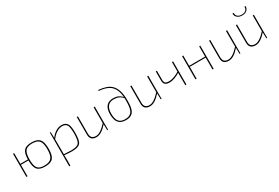

<svg xmlns="http://www.w3.org/2000/svg" viewBox="88 -1971 5010 3452"><g transform="rotate(-30 2593.0 -244.5)"><path d="M287 -259Q289 -389 336 -441Q382 -492 495 -492Q612 -492 660 -437Q709 -380 709 -240Q709 -102 661 -47Q614 8 497 8Q381 8 335 -46Q288 -100 287 -238H131V0H107V-480H131V-259ZM639 -423Q598 -470 497 -470Q396 -470 355 -422Q313 -372 313 -240Q313 -112 352 -63Q390 -14 492 -14Q599 -14 641 -66Q683 -117 683 -244Q684 -372 639 -423Z M892 -359Q995 -492 1118 -492Q1206 -492 1238 -430Q1267 -375 1265 -238Q1264 -87 1222 -38Q1180 12 1051 12Q985 12 892 2Q895 39 895 94L894 220H870L871 -480H889ZM895 -17Q1005 -10 1045 -10Q1166 -10 1203 -54Q1240 -98 1241 -242Q1241 -368 1219 -415Q1194 -469 1121 -469Q1002 -469 894 -330Z M1804 0H1786L1783 -126Q1664 12 1561 12Q1428 12 1430 -120V-480H1454V-121Q1453 -11 1562 -11Q1653 -11 1780 -152V-480H1804Z M2006 -709Q2181 -694 2261 -622Q2373 -521 2369 -277Q2369 -137 2339 -77Q2296 12 2174 12Q2070 12 2022 -44Q1972 -100 1972 -223Q1972 -446 2165 -446Q2279 -446 2343 -366Q2330 -548 2225 -624Q2154 -676 2004 -690ZM2315 -87Q2345 -147 2345 -288Q2346 -304 2345 -342Q2281 -424 2164 -424Q1996 -424 1997 -218Q1997 -106 2040 -57Q2081 -10 2170 -10Q2276 -10 2315 -87Z M2915 0H2897L2894 -126Q2775 12 2672 12Q2539 12 2541 -120V-480H2565V-121Q2564 -11 2673 -11Q2764 -11 2891 -152V-480H2915Z M3430 0H3406V-257Q3286 -182 3187 -182Q3070 -182 3070 -285V-480H3094V-287Q3095 -243 3117 -224Q3139 -206 3189 -206Q3283 -206 3406 -281V-480H3430Z M3995 0H3971V-246H3641V0H3617V-480H3641V-267H3971V-480H3995Z M4551 0H4533L4530 -126Q4411 12 4308 12Q4175 12 4177 -120V-480H4201V-121Q4200 -11 4309 -11Q4400 -11 4527 -152V-480H4551Z M5056 -691Q5056 -637 5020 -605Q4984 -573 4923 -573Q4860 -573 4822 -605Q4784 -638 4784 -691H4809Q4808 -643 4839 -616Q4869 -591 4920 -591Q5033 -591 5033 -691ZM5107 0H5089L5086 -126Q4967 12 4864 12Q4731 12 4733 -120V-480H4757V-121Q4756 -11 4865 -11Q4956 -11 5083 -152V-480H5107Z"/></g></svg>

Font: Taylor Sans Thin
Style: Regular
Weight: 100
Italic angle: -8°
Designer: Natanael Gama
Version: Version 1.001 September 8, 2015